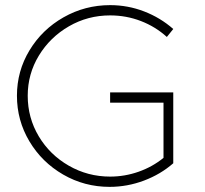

<svg xmlns="http://www.w3.org/2000/svg" viewBox="-20 -724 798 748"><path d="M409 -364H655V-88Q606 -45 541 -20.5Q476 4 407 4Q309 4 226 -44Q143 -92 94.5 -173.5Q46 -255 46 -351Q46 -447 95 -528Q144 -609 227.5 -656.5Q311 -704 409 -704Q478 -704 541.5 -679.5Q605 -655 655 -611L630 -580Q586 -620 529 -642Q472 -664 409 -664Q322 -664 248.5 -621.5Q175 -579 131.5 -507.5Q88 -436 88 -351Q88 -265 131 -193Q174 -121 248 -78.5Q322 -36 409 -36Q466 -36 520 -55Q574 -74 617 -109V-324H409Z"/></svg>

Font: Gontserrat ExtraLight
Style: Regular
Weight: 275
Designer: Julieta Ulanovsky
Foundry: Julieta Ulanovsky
Version: Version 6.001